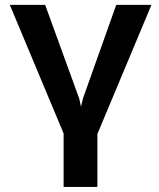

<svg xmlns="http://www.w3.org/2000/svg" viewBox="-20 -548 640 772"><path d="M447.3 -528.3H588.9L371.6 -9.3V203.6H235.8V-11.2L19.5 -528.3H161.6L298.8 -150.9L305.7 -119.1L314 -153.3Z"/></svg>

Font: Roboto Mono
Style: Bold
Weight: 700
Designer: Google
Version: Version 2.000985; 2015; ttfautohint (v1.3)